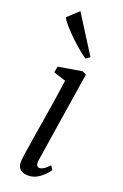

<svg xmlns="http://www.w3.org/2000/svg" viewBox="-163 -890 609 948"><g transform="rotate(20 142.0 -415.5)"><path d="M119 10Q102 10 88.8 4.2Q75.5 -1.5 68.8 -14.5Q62 -27.5 63.5 -49Q65 -68 70.8 -104.8Q76.5 -141.5 84.2 -189.5Q92 -237.5 100.8 -290.5Q109.5 -343.5 117.5 -395.8Q125.5 -448 131.5 -492.5L67 -513L73 -545L197 -566L217.5 -556L143 -79Q140 -61 145.2 -52.5Q150.5 -44 157.5 -44Q168.5 -44 180.8 -51.2Q193 -58.5 210 -77L223 -55.5Q218.5 -48.5 204.2 -32.8Q190 -17 168.2 -3.5Q146.5 10 119 10ZM188 -629.5Q172.5 -640 149 -659.5Q125.5 -679 101 -702.5Q76.5 -726 56.5 -748.5Q36.5 -771 27.5 -788L85 -841L209.5 -644.5Z"/></g></svg>

Font: Merriweather Light 18pt Light
Style: Italic
Weight: 300
Italic angle: -7.8°
Version: Version 2.101